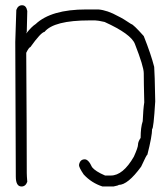

<svg xmlns="http://www.w3.org/2000/svg" viewBox="-20 -713 626 718"><path d="M62.5 -693.4Q78.1 -693.4 82 -671.9Q82 -666 80.1 -593.8Q78.1 -589.8 78.1 -587.9Q98.6 -613.8 113.3 -623Q171.4 -677.7 302.7 -677.7H347.7Q381.8 -674.8 421.9 -652.3Q440.4 -643.6 470.7 -623Q477.5 -623 517.6 -578.1Q544.9 -509.3 556.6 -462.9Q558.6 -441.9 560.5 -334Q554.2 -230.5 548.8 -230.5Q548.8 -204.1 531.2 -134.8Q528.3 -134.8 507.8 -89.8Q458 -21.5 423.8 -21.5Q423.8 -19.5 404.3 -15.6H363.3Q322.3 -28.8 293 -60.5Q275.4 -86.4 275.4 -95.7Q278.8 -117.2 296.9 -117.2Q311 -117.2 324.2 -87.9Q336.4 -72.3 373 -56.6H394.5Q439.9 -56.6 480.5 -127Q496.1 -161.6 496.1 -171.9Q496.1 -183.1 505.9 -197.3Q505.9 -236.8 513.7 -259.8Q515.6 -306.2 519.5 -330.1Q517.6 -406.7 517.6 -439.5Q517.6 -463.9 484.4 -548.8Q470.2 -585.9 371.1 -630.9Q345.7 -636.7 335.9 -636.7H314.5Q181.6 -636.7 146.5 -593.8Q132.8 -591.8 93.8 -537.1Q87.9 -535.6 78.1 -515.6Q80.1 -214.8 80.1 -66.4Q80.1 -56.2 82 -33.2Q75.7 -15.6 60.5 -15.6Q39.1 -15.6 39.1 -52.7Q39.1 -173.8 37.1 -556.6Q41 -663.1 41 -675.8Q47.4 -693.4 62.5 -693.4Z"/></svg>

Font: CEF Fonts CJK
Style: Regular
Weight: 400
Designer: PartyBoss (派对大魔王)
Version: Release 2.25